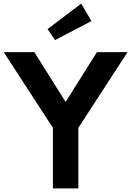

<svg xmlns="http://www.w3.org/2000/svg" viewBox="-39 -1037 722 1057"><path d="M-18.6 -750H150L322.3 -475.9L494.5 -750H663.2L392.3 -333.2V0H252.3V-333.2ZM264.1 -816.4 222.7 -876.8 408.2 -1017.3 464.1 -920.9Z"/></svg>

Font: Spartan MB
Style: Bold
Weight: 700
Designer: Matt Bailey, Mirko Velimirovic
Foundry: Matt Bailey
Version: Version 1.005